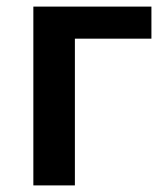

<svg xmlns="http://www.w3.org/2000/svg" viewBox="-20 -562 501 582"><path d="M81.1 -542V0H207V-444.8H439V-542Z"/></svg>

Font: Noto Reveo Sans
Style: Regular
Weight: 600
Designer: Monotype Design Team
Foundry: Monotype Imaging Inc.
Version: Version 2.007